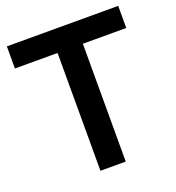

<svg xmlns="http://www.w3.org/2000/svg" viewBox="-132 -835 862 940"><g transform="rotate(-20 298.5 -364.5)"><path d="M231 0V-613.8H8.8V-729H588.9V-613.8H362.8V0Z"/></g></svg>

Font: Lumene Sans
Style: Bold
Weight: 600
Designer: Deni Anggara
Version: Version 1.003;Glyphs 3.1.2 (3151)